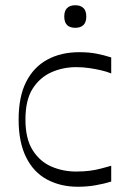

<svg xmlns="http://www.w3.org/2000/svg" viewBox="-20 -697 479 732"><path d="M277 15Q211 15 159.5 -12.5Q108 -40 79.5 -97.5Q51 -155 51 -241Q51 -329 80 -385.5Q109 -442 161 -470Q213 -498 282 -498Q319 -498 347.5 -492.5Q376 -487 404 -478V-417Q387 -424 365.5 -429Q344 -434 320 -437.5Q296 -441 270 -441Q220 -441 176 -421.5Q132 -402 104.5 -359Q77 -316 77 -241Q77 -168 104.5 -124.5Q132 -81 176 -62Q220 -43 270 -43Q299 -43 322 -46Q345 -49 365.5 -54.5Q386 -60 404 -65V-5Q376 4 343.5 9.5Q311 15 277 15ZM267 -591Q225 -591 225 -634Q225 -656 236 -666.5Q247 -677 267 -677Q287 -677 298 -666.5Q309 -656 309 -634Q309 -612 298 -601.5Q287 -591 267 -591Z"/></svg>

Font: Ojuju
Style: Regular
Weight: 400
Designer: Chisaokwu Joboson, Mirko Velimirovic
Foundry: Udi Foundry
Version: Version 1.000